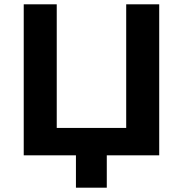

<svg xmlns="http://www.w3.org/2000/svg" viewBox="-20 -720 848 890"><path d="M565 -700V-127H243V-700H90V0H332V150H475V0H718V-700Z"/></svg>

Font: Montserrat-Alt1
Style: Bold
Weight: 700
Designer: Differentunic
Foundry: Differentunic
Version: Version 7.222